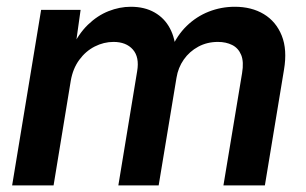

<svg xmlns="http://www.w3.org/2000/svg" viewBox="-20 -559 923 579"><path d="M16.6 0 104 -529.3H223.1L206.1 -408.2L195.8 -412.1Q216.3 -456.5 245.1 -484.4Q273.9 -512.2 307.4 -525.4Q340.8 -538.6 374.5 -538.6Q416 -538.6 446 -521.5Q476.1 -504.4 492.4 -473.6Q508.8 -442.9 510.3 -401.4L495.6 -409.7Q513.2 -451.7 542.7 -480.5Q572.3 -509.3 609.6 -523.9Q647 -538.6 688 -538.6Q738.8 -538.6 775.6 -516.4Q812.5 -494.1 829.6 -451.7Q846.7 -409.2 836.4 -348.6L778.8 0H653.8L710 -338.4Q715.8 -372.6 707.3 -393.3Q698.7 -414.1 680.2 -423.3Q661.6 -432.6 637.2 -432.6Q604.5 -432.6 577.9 -418.2Q551.3 -403.8 534.2 -379.4Q517.1 -355 512.2 -324.2L458.5 0H336.9L393.6 -344.2Q400.9 -386.7 380.6 -409.7Q360.4 -432.6 322.3 -432.6Q293 -432.6 265.6 -418.7Q238.3 -404.8 219 -378.4Q199.7 -352.1 193.4 -315.4L141.6 0Z"/></svg>

Font: Inter 24pt SemiBold
Style: Italic
Weight: 600
Italic angle: -9.3988°
Designer: Rasmus Andersson
Foundry: rsms
Version: Version 4.001;git-66647c0bb